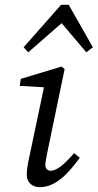

<svg xmlns="http://www.w3.org/2000/svg" viewBox="-20 -763 405 796"><path d="M91 -38C91 -4 117 13 144 13C215 13 266 -49 311 -109L287 -128C246 -80 214 -55 190 -55C179 -55 168 -63 168 -77C168 -89 172 -110 177 -135L248 -477L235 -487L66 -436L62 -407L182 -400L165 -414L101 -110C92 -69 91 -52 91 -38ZM338 -546 365 -567 265 -743H233L78 -567L97 -546L262 -690H216L338 -546Z"/></svg>

Font: Source Serif Variable
Style: Italic
Weight: 389
Italic angle: -12°
Designer: Frank Grießhammer
Foundry: Adobe Systems Incorporated
Version: Version 3.001;hotconv 1.0.111;makeotfexe 2.5.65597